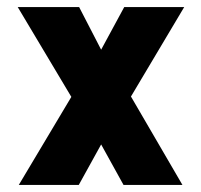

<svg xmlns="http://www.w3.org/2000/svg" viewBox="-20 -521 567 541"><path d="M265 -381 203 -501H30L181 -248L33 0H202L265 -114L328 0H494L349 -249L499 -501H330Z"/></svg>

Font: Advent Pro ExtraBold
Style: Regular
Weight: 800
Designer: VivaRado, Andreas Kalpakidis
Foundry: VivaRado, Andreas Kalpakidis
Version: Version 3.000